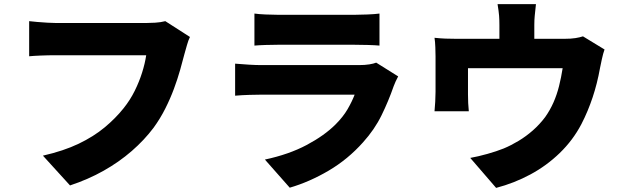

<svg xmlns="http://www.w3.org/2000/svg" viewBox="-20 -846 3040 935"><path d="M905 -666Q897 -650 890.5 -626.5Q884 -603 879 -586Q870 -551 857.5 -506.5Q845 -462 827 -413.5Q809 -365 784.5 -316.5Q760 -268 728 -224Q683 -164 621.5 -110.5Q560 -57 484.5 -14.5Q409 28 321 57L189 -88Q290 -111 363 -146Q436 -181 489.5 -225.5Q543 -270 582 -319Q614 -359 636 -403.5Q658 -448 672 -492.5Q686 -537 692 -577Q677 -577 644.5 -577Q612 -577 569.5 -577Q527 -577 480.5 -577Q434 -577 390 -577Q346 -577 309.5 -577Q273 -577 252 -577Q215 -577 178.5 -575.5Q142 -574 122 -572V-743Q138 -741 162 -739Q186 -737 211 -735.5Q236 -734 252 -734Q270 -734 299.5 -734Q329 -734 365.5 -734Q402 -734 441.5 -734Q481 -734 520 -734Q559 -734 593.5 -734Q628 -734 654 -734Q680 -734 693 -734Q710 -734 736 -735.5Q762 -737 785 -743Z M1219 -780Q1240 -777 1272.5 -775.5Q1305 -774 1331 -774Q1351 -774 1390.5 -774Q1430 -774 1477.5 -774Q1525 -774 1572 -774Q1619 -774 1656 -774Q1693 -774 1710 -774Q1734 -774 1770 -775.5Q1806 -777 1828 -780V-624Q1807 -626 1772 -627Q1737 -628 1708 -628Q1692 -628 1654.5 -628Q1617 -628 1569.5 -628Q1522 -628 1474.5 -628Q1427 -628 1388.5 -628Q1350 -628 1331 -628Q1306 -628 1274 -627Q1242 -626 1219 -624ZM1919 -474Q1913 -463 1906.5 -449Q1900 -435 1897 -426Q1872 -354 1838 -284.5Q1804 -215 1748 -153Q1674 -70 1580.5 -15Q1487 40 1391 68L1270 -69Q1387 -94 1473.5 -140Q1560 -186 1614 -240Q1651 -277 1672.5 -314Q1694 -351 1707 -385Q1696 -385 1671.5 -385Q1647 -385 1613 -385Q1579 -385 1540 -385Q1501 -385 1459.5 -385Q1418 -385 1379.5 -385Q1341 -385 1308 -385Q1275 -385 1252 -385Q1233 -385 1196 -384Q1159 -383 1125 -380V-536Q1160 -533 1193.5 -531Q1227 -529 1252 -529Q1269 -529 1299 -529Q1329 -529 1367 -529Q1405 -529 1447.5 -529Q1490 -529 1532.5 -529Q1575 -529 1613.5 -529Q1652 -529 1681.5 -529Q1711 -529 1728 -529Q1757 -529 1778.5 -532.5Q1800 -536 1812 -541Z M2590 -826Q2586 -789 2584 -769Q2582 -749 2582 -724Q2582 -710 2582 -682Q2582 -654 2582 -624Q2582 -594 2582 -574H2412Q2412 -597 2412 -627Q2412 -657 2412 -683.5Q2412 -710 2412 -724Q2412 -749 2410.5 -769Q2409 -789 2403 -826ZM2924 -605Q2917 -586 2911 -558Q2905 -530 2902 -515Q2895 -476 2886 -440.5Q2877 -405 2866 -372Q2855 -339 2841.5 -306.5Q2828 -274 2811 -241Q2770 -163 2706 -101Q2642 -39 2563 3.5Q2484 46 2396 69L2270 -77Q2309 -84 2353.5 -96.5Q2398 -109 2433 -123Q2469 -138 2505.5 -160Q2542 -182 2575 -211Q2608 -240 2635 -276Q2659 -310 2675.5 -347.5Q2692 -385 2702.5 -427Q2713 -469 2720 -514H2259Q2259 -502 2259 -485.5Q2259 -469 2259 -450Q2259 -431 2259 -414.5Q2259 -398 2259 -386Q2259 -367 2260 -344Q2261 -321 2263 -304H2096Q2098 -326 2099.5 -351Q2101 -376 2101 -399Q2101 -411 2101 -434Q2101 -457 2101 -483Q2101 -509 2101 -532.5Q2101 -556 2101 -571Q2101 -588 2100 -615.5Q2099 -643 2096 -662Q2124 -659 2148.5 -658Q2173 -657 2203 -657H2728Q2761 -657 2782.5 -660.5Q2804 -664 2819 -669Z"/></svg>

Font: Noto Sans JP Thin Black
Style: Regular
Weight: 900
Version: Version 2.004-H2;hotconv 1.0.118;makeotfexe 2.5.65603